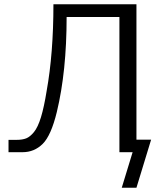

<svg xmlns="http://www.w3.org/2000/svg" viewBox="-20 -715 768 902"><path d="M20 0V-58H59Q85 -58 103 -65Q121 -72 139.5 -94.5Q158 -117 172.5 -164.5Q187 -212 199 -287Q231 -464 231 -695H621V-59H690L621 167H552L603 0H541V-635H293Q293 -380 247 -189Q220 -78 180.5 -39Q141 0 86 0Z"/></svg>

Font: Coval
Style: ExtraLight
Weight: 250
Foundry: Context Ltd
Version: Version 001.000